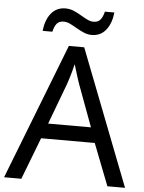

<svg xmlns="http://www.w3.org/2000/svg" viewBox="-60 -961 759 1009"><g transform="rotate(5 319.5 -456.5)"><path d="M545 0 459 -221H176L91 0H0L279 -717H360L638 0ZM352 -517Q349 -525 342 -546Q335 -567 328.5 -589.5Q322 -612 318 -624Q313 -604 307.5 -583.5Q302 -563 296.5 -546Q291 -529 287 -517L206 -301H432ZM135 -784Q141 -843 169.5 -877.5Q198 -912 245 -912Q267 -912 287.5 -903.5Q308 -895 327 -883.5Q346 -872 363.5 -863.5Q381 -855 397 -855Q420 -855 432.5 -869.5Q445 -884 452 -913H502Q496 -855 468 -820Q440 -785 393 -785Q372 -785 352 -793.5Q332 -802 312.5 -813.5Q293 -825 275.5 -833.5Q258 -842 241 -842Q217 -842 205 -827.5Q193 -813 186 -784Z"/></g></svg>

Font: Noto Sans Cham
Style: Regular
Weight: 400
Designer: Monotype Design Team
Foundry: Monotype Imaging Inc.
Version: Version 2.002